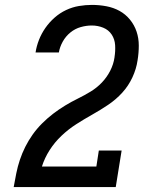

<svg xmlns="http://www.w3.org/2000/svg" viewBox="-20 -763 640 783"><path d="M36 0V-1Q41 -29 46.5 -56.5Q52 -84 61 -111Q70 -138 83 -164Q96 -190 113 -214Q130 -238 151.5 -259.5Q173 -281 196.5 -299Q220 -317 245.5 -332.5Q271 -348 297.5 -361Q324 -374 349.5 -389.5Q375 -405 395.5 -426.5Q416 -448 429.5 -474.5Q443 -501 447 -529V-530Q451 -555 449.5 -579Q448 -603 435.5 -622Q423 -641 401 -650Q379 -659 354 -659Q332 -659 309 -652.5Q286 -646 267 -630.5Q248 -615 236 -593.5Q224 -572 220 -549H125Q129 -575 139 -600.5Q149 -626 165 -649Q181 -672 202.5 -691Q224 -710 249.5 -722Q275 -734 302 -738.5Q329 -743 355 -743Q385 -743 414 -737.5Q443 -732 467.5 -718.5Q492 -705 510 -683Q528 -661 537 -634Q546 -607 546 -577Q546 -547 541 -517Q536 -482 520 -447.5Q504 -413 478.5 -385Q453 -357 421 -335.5Q389 -314 356 -295.5Q323 -277 291 -256.5Q259 -236 231 -209.5Q203 -183 182.5 -151Q162 -119 151 -84H373L383 -149H476L452 0Z"/></svg>

Font: Iosevka Etoile Medium
Style: Italic
Weight: 500
Italic angle: -9°
Designer: Belleve Invis
Foundry: Belleve Invis
Version: Version 22.1.2; ttfautohint (v1.8.4)